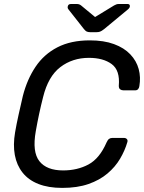

<svg xmlns="http://www.w3.org/2000/svg" viewBox="-20 -907 705 937"><path d="M283.9 10Q215.9 10 167.4 -9.2Q118.9 -28.3 90.2 -64.6Q61.5 -100.8 52.3 -150.6Q43.2 -200.4 53.6 -261Q60.6 -302 71.1 -349Q81.6 -396 91.6 -439Q112.3 -519.8 153.4 -581Q194.4 -642.2 260.1 -676.1Q325.7 -710 418.1 -710Q487 -710 536.3 -691.8Q585.7 -673.7 615.8 -641.9Q646 -610.1 656.8 -570.1Q667.6 -530.1 660.1 -486.5Q658.9 -477.5 653.8 -471.8Q648.6 -466.1 639.6 -466.1H582.7Q573.2 -466.1 566.4 -471Q559.6 -475.9 559.8 -488.6Q566.4 -563.7 525.1 -594.2Q483.8 -624.7 413.9 -624.7Q333.8 -624.7 274.6 -579.6Q215.3 -534.4 190.5 -434Q169.5 -352 154.5 -266Q136.7 -165.6 172.2 -120.4Q207.7 -75.3 287.9 -75.3Q357.7 -75.3 411.8 -104.4Q465.9 -133.4 499.8 -211.4Q505.6 -224.3 512.1 -229.1Q518.7 -233.9 528.2 -233.9H585.1Q594.1 -233.9 599.2 -228.2Q604.3 -222.5 601.5 -213.5Q589.6 -172.3 566 -132.3Q542.5 -92.4 504.4 -60.2Q466.2 -27.9 411.9 -9Q357.6 10 283.9 10ZM419.5 -750Q411.8 -750 404.8 -752.5Q397.8 -754.9 389.8 -764.9L314.3 -860.9Q308.7 -867.6 310.7 -875.6Q312.9 -887.5 326.4 -887.5H354.5Q361.2 -887.5 366.3 -885.7Q371.3 -883.9 375.6 -880.5L444 -823.9L536.9 -880.5Q543 -883.9 548.1 -885.7Q553.2 -887.5 560 -887.5H602.4Q614.4 -887.5 613.8 -876.4Q613.4 -869.2 605 -861.7L488.1 -764.9Q475.3 -754.9 467.9 -752.5Q460.6 -750 452 -750Z"/></svg>

Font: Rubik Light
Style: Italic
Weight: 300
Italic angle: -12°
Designer: Hubert and Fischer
Foundry: Hubert and Fischer
Version: Version 2.300;gftools[0.9.30]